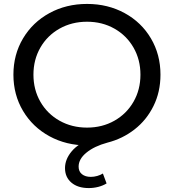

<svg xmlns="http://www.w3.org/2000/svg" viewBox="-20 -728 880 972"><path d="M309.1 123.1Q309.1 78.4 343.1 37.9Q377 -2.7 452.1 -32.3L455.6 6.1Q437.9 7.3 420.6 8.1Q315.3 8.1 230.3 -38.3Q145.3 -84.7 96.6 -166.5Q47.9 -248.3 47.9 -350Q47.9 -451.7 96.6 -533.5Q145.3 -615.3 230.3 -661.7Q315.3 -708.1 420.6 -708.1Q525.9 -708.1 610.9 -661.7Q695.9 -615.3 744.1 -533.5Q792.4 -451.7 792.4 -350Q792.4 -262.6 757.1 -191.4Q721.9 -120.1 661 -72.7Q600.1 -25.3 524 -6Q457.4 12.1 417.7 44.6Q378 77 378 115.4Q378 140.4 395 153.9Q412 167.4 439.7 167.4Q456 167.4 472.4 162.7Q488.9 158 500.9 150.4L519.6 200.6Q501 212 477.4 218.1Q453.7 224.1 429.3 224.1Q373.9 224.1 341.5 196.5Q309.1 168.9 309.1 123.1ZM691 -350Q691 -426 655.9 -487.1Q620.9 -548.1 559.2 -583.1Q497.6 -618 420.6 -618Q343.6 -618 281.5 -583.1Q219.4 -548.1 184.4 -487.1Q149.3 -426 149.3 -350Q149.3 -274 184.4 -212.9Q219.4 -151.9 281.5 -116.9Q343.6 -82 420.6 -82Q497.6 -82 559.2 -116.9Q620.9 -151.9 655.9 -212.9Q691 -274 691 -350Z"/></svg>

Font: iiserrat Thin
Style: Regular
Weight: 100
Designer: Akira Ohta
Foundry: Akira Ohta
Version: Version 1.200;Glyphs 3.3.1 (3343)